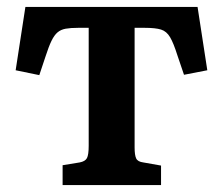

<svg xmlns="http://www.w3.org/2000/svg" viewBox="-20 -532 642 552"><path d="M160 0V-57L209 -65Q225 -68 230 -77.5Q235 -87 235 -113V-452H205Q183 -452 169 -449.5Q155 -447 145.5 -439Q136 -431 128 -414.5Q120 -398 111 -370L93 -316L25 -330L53 -512H548L576 -330L509 -317L490 -373Q479 -408 469 -425Q459 -442 443 -447Q427 -452 396 -452H367V-108Q367 -86 371.5 -76.5Q376 -67 392 -65L443 -56V0Z"/></svg>

Font: Literata 18pt SemiBold
Style: Regular
Weight: 600
Designer: Latin by Veronika Burian and Jose Scaglione. Greek by Irene Vlachou. Cyrillic by Vera Evstafieva.
Foundry: TypeTogether
Version: Version 3.103;gftools[0.9.29]